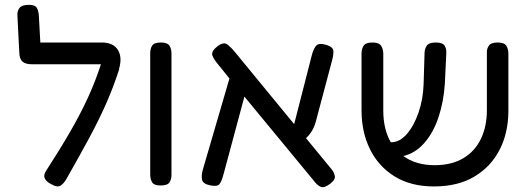

<svg xmlns="http://www.w3.org/2000/svg" viewBox="-20 -758 2187 795"><path d="M197 7Q147 -16 171 -51Q228 -139 270.5 -212.5Q313 -286 344 -353.5Q375 -421 398 -492H111Q85 -492 73 -503Q61 -514 60 -539L52 -695Q51 -713 61 -725.5Q71 -738 100 -738Q126 -738 133 -724.5Q140 -711 141 -691L147 -582H401Q449 -582 468 -551.5Q487 -521 473 -473H474Q450 -398 419.5 -329Q389 -260 348.5 -185Q308 -110 255 -17Q245 1 231.5 10Q218 19 197 7Z M645 10Q618 10 610 -3Q602 -16 602 -35V-538Q602 -556 610 -569Q618 -582 646 -582Q673 -582 681.5 -569Q690 -556 690 -537V-34Q690 -15 681.5 -2.5Q673 10 645 10Z M848 9Q820 3 816.5 -14.5Q813 -32 820 -56L930 -433L885 -489Q866 -511 859.5 -528Q853 -545 881 -567Q906 -585 920.5 -574.5Q935 -564 954 -541L1198 -244L1271 -529Q1277 -553 1288 -567.5Q1299 -582 1332 -572Q1360 -563 1360.5 -546Q1361 -529 1354 -504L1287 -252Q1275 -211 1247 -186L1353 -57Q1365 -42 1366.5 -27.5Q1368 -13 1347 3Q1323 21 1309.5 16Q1296 11 1284 -4L992 -358L906 -38Q898 -7 888.5 4.5Q879 16 848 9Z M1777 14Q1681 14 1614 -27.5Q1547 -69 1512 -140Q1477 -211 1477 -301V-537Q1477 -555 1485.5 -568.5Q1494 -582 1522 -582Q1549 -582 1558 -568.5Q1567 -555 1567 -536V-301Q1567 -223 1598 -169H1600Q1635 -169 1664.5 -203Q1694 -237 1713 -292Q1732 -347 1734 -410L1738 -541Q1739 -558 1748 -570Q1757 -582 1784 -582Q1812 -582 1820.5 -569.5Q1829 -557 1828 -539L1822 -412Q1817 -336 1795.5 -272Q1774 -208 1736.5 -165.5Q1699 -123 1650 -112Q1702 -74 1780 -74Q1850 -74 1898.5 -103Q1947 -132 1971.5 -183.5Q1996 -235 1996 -302V-543Q1996 -558 2005 -570Q2014 -582 2041 -582Q2068 -582 2076.5 -568.5Q2085 -555 2085 -536V-299Q2085 -209 2049 -138.5Q2013 -68 1944.5 -27Q1876 14 1777 14Z"/></svg>

Font: Fredoka
Style: Regular
Weight: 400
Designer: Ben Nathan
Foundry: Milena B. Brandão, Ben Nathan
Version: Version 2.001